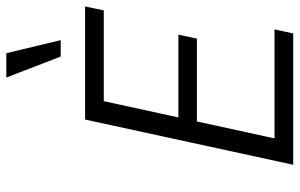

<svg xmlns="http://www.w3.org/2000/svg" viewBox="-190 -757 947 607"><g transform="rotate(-90 283.5 -453.5)"><path d="M481.2 0H66.1L209.1 -658H566.5L554.2 -598.9H267.2L149.5 -59.1H494.1ZM155 -304.5 167.9 -363H477.4L465 -304.5ZM408.2 -735.1 341.9 -907H418.8L460.1 -735.1Z"/></g></svg>

Font: Ysabeau
Style: Bold Italic
Weight: 700
Italic angle: -12°
Designer: Christian Thalmann (Catharsis Fonts)
Version: Version 2.002